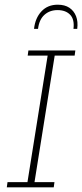

<svg xmlns="http://www.w3.org/2000/svg" viewBox="-20 -798 350 818"><path d="M9 0 12 -22H97L183 -561H98L101 -583H301L298 -561H213L127 -22H212L209 0ZM125 -675Q130 -721 156.5 -749.5Q183 -778 226 -778Q256 -778 275.5 -765Q295 -752 304 -729Q313 -706 309 -675H293Q298 -715 279 -735Q260 -755 225 -755Q192 -755 169.5 -735Q147 -715 142 -675Z"/></svg>

Font: Rokkitt SemiBold Thin
Style: Italic
Weight: 250
Italic angle: -9°
Version: Version 3.103